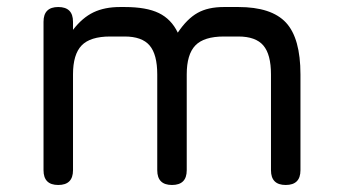

<svg xmlns="http://www.w3.org/2000/svg" viewBox="-20 -527 970 547"><path d="M659 -507Q753.5 -507 794.8 -462.5Q836 -418 836 -315V-42Q836 0 794 0Q752 0 752 -42V-315Q752 -372 730.2 -397.5Q708.5 -423 659 -423H618Q561 -423 536.5 -397.5Q512 -372 512 -315V-42Q512 0 470 0Q428 0 428 -42V-315Q428 -372 406.2 -397.5Q384.5 -423 335 -423H294Q237 -423 212.5 -397.5Q188 -372 188 -315V-42Q188 0 146 0Q104 0 104 -42V-465Q104 -507 146 -507Q188 -507 188 -465V-442Q214.5 -476.5 246.2 -491.8Q278 -507 322 -507H335Q397 -507 432.5 -489.8Q468 -472.5 486.5 -434Q513 -473.5 542.8 -490.2Q572.5 -507 618 -507Z"/></svg>

Font: Jura Light
Style: Bold
Weight: 700
Version: Version 5.104